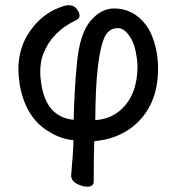

<svg xmlns="http://www.w3.org/2000/svg" viewBox="-20 -515 661 729"><path d="M341.8 -59.1Q397.9 -62 439 -98.1Q502 -155.3 502 -263.2Q502 -285.2 494.9 -321Q487.8 -356.9 468.5 -382.6Q449.2 -408.2 428.2 -408.2Q395 -408.2 378.9 -377.9Q342.8 -304.2 341.8 -59.1ZM312 193.8Q293 193.8 272.5 183.3Q252 172.9 250 152.8Q258.8 54.7 258.8 17.1Q212.9 13.2 170.9 -12.2Q78.1 -64 55.2 -191.9Q50.3 -222.7 49.8 -252Q49.8 -335 95.2 -398.9Q145 -468.8 222.2 -492.2Q231.9 -495.1 241.2 -495.1Q263.2 -495.1 274.9 -476.1Q281.7 -466.3 282.2 -457Q282.2 -444.8 270 -439Q177.2 -395 145 -312Q132.8 -282.2 132.8 -242.2Q132.8 -222.2 136.2 -200.2Q154.3 -70.3 259.8 -60.1Q261.7 -168.9 272.5 -278.6Q283.2 -388.2 323.5 -435.5Q363.8 -482.9 413.1 -482.9Q487.3 -482.9 535.2 -418.9Q565.9 -376 577.1 -303.2Q580.1 -279.3 580.1 -254.9Q580.1 -109.9 482.9 -33.2Q422.9 13.7 337.9 21Q335.9 68.8 335.9 173.8Q335.9 193.8 312 193.8Z"/></svg>

Font: LXGW WenKai Screen R
Style: Regular
Weight: 400
Designer: Fontworks Inc.
Version: Version 1.235;May 31, 2022